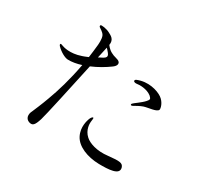

<svg xmlns="http://www.w3.org/2000/svg" viewBox="-154 -1014 1307 1224"><g transform="rotate(30 500.0 -401.5)"><path d="M452 -655C439 -658 426 -663 415 -669C391 -681 376 -703 375 -704L374 -705C382 -749 352 -762 331 -773C310 -785 264 -793 262 -785C260 -780 261 -778 264 -774C267 -770 297 -756 306 -736C316 -715 312 -672 311 -664C308 -633 304 -602 300 -573C296 -571 292 -570 288 -568C278 -564 269 -560 259 -557C181 -530 128 -549 120 -552C112 -554 104 -560 100 -554C100 -554 98 -548 106 -540C132 -513 169 -493 191 -492C221 -491 255 -497 289 -508C267 -388 237 -290 209 -215C192 -167 163 -100 160 -93C144 -63 150 -33 178 -23C206 -14 218 -25 235 -79C246 -114 298 -353 335 -525C383 -545 428 -572 463 -598C486 -615 486 -630 482 -638C476 -649 462 -652 452 -655ZM380 -615C370 -610 361 -605 351 -600C359 -636 365 -665 369 -682L377 -674C387 -662 400 -650 400 -638C400 -626 388 -620 380 -615ZM817 -583C782 -607 707 -629 635 -599C629 -597 624 -590 626 -585C628 -581 636 -577 647 -578C670 -582 722 -582 757 -555C761 -551 771 -542 771 -536C771 -529 766 -523 759 -515C737 -490 692 -461 686 -453C682 -448 683 -445 684 -443C685 -440 694 -441 700 -445C712 -452 738 -467 759 -474C790 -484 849 -486 858 -507C862 -517 852 -559 817 -583ZM721 -89C640 -79 580 -102 554 -126C514 -161 516 -211 517 -220C518 -240 523 -251 517 -253C511 -254 502 -243 497 -228C494 -218 473 -162 502 -105C531 -48 610 -17 695 -15C765 -14 849 -17 833 -69C824 -95 804 -98 721 -89Z"/></g></svg>

Font: Shippori Mincho
Style: Regular
Weight: 400
Designer: Bonji Tadano  Ryoko NISHIZUKA  (kana & ideographs); Frank Grießhammer (Latin, Greek & Cyrillic); Wenlong ZHANG  (bopomof
Foundry: Adobe Systems Incorporated
Version: Version 1.003;PS 1.001;hotconv 16.6.54;makeotf.lib2.5.65590